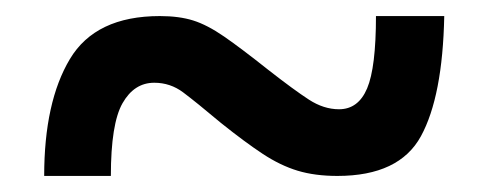

<svg xmlns="http://www.w3.org/2000/svg" viewBox="-20 -476 609 239"><path d="M35 -257Q35 -349 67 -402.5Q99 -456 179 -456Q203 -456 220.5 -450.5Q238 -445 259 -430.5Q280 -416 314 -389Q346 -364 364.5 -352Q383 -340 402 -340Q426 -340 437 -366Q448 -392 448 -456H533Q531 -356 504 -306.5Q477 -257 400 -257Q372 -257 350.5 -263.5Q329 -270 307 -284.5Q285 -299 255 -323Q224 -349 208 -361Q192 -373 172 -373Q147 -373 132.5 -347.5Q118 -322 118 -257Z"/></svg>

Font: Noto Serif Tamil Black
Style: Italic
Weight: 900
Italic angle: -12°
Designer: Indian Type Foundry, Tom Grace, and the Monotype Design Team
Foundry: Monotype Imaging Inc.
Version: Version 2.003; ttfautohint (v1.8.4.7-5d5b)